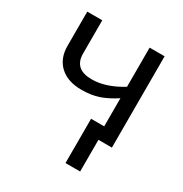

<svg xmlns="http://www.w3.org/2000/svg" viewBox="-168 -663 929 976"><g transform="rotate(30 296.5 -175.0)"><path d="M518 -536V0H439V186H353V-74H430V-239Q381 -207 337.5 -192Q294 -177 237 -177Q155 -177 109.5 -219.5Q64 -262 64 -335V-536H152V-341Q152 -249 255 -249Q337 -249 430 -306V-536Z"/></g></svg>

Font: Advent Sans Logo
Style: Regular
Weight: 400
Designer: Types & Symbols
Foundry: Types & Symbols
Version: Version 1.002